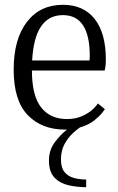

<svg xmlns="http://www.w3.org/2000/svg" viewBox="-20 -530 493 800"><path d="M339 250Q302 250 266 242Q230 234 207 210Q184 186 184 139Q184 95 208.5 62.5Q233 30 259 10H251Q154 10 95.5 -50.5Q37 -111 37 -240Q37 -367 92 -438.5Q147 -510 242 -510Q328 -510 374.5 -451Q421 -392 421 -282Q421 -259 418.5 -247.5Q416 -236 416 -236H113Q113 -132 151 -83Q189 -34 259 -34Q292 -34 316.5 -44Q341 -54 357 -66.5Q373 -79 380.5 -89Q388 -99 388 -99L417 -75Q417 -75 406 -60.5Q395 -46 372.5 -28Q350 -10 313 1Q302 8 283 25.5Q264 43 249 70Q234 97 234 135Q234 169 249 187Q264 205 288 211.5Q312 218 339 218ZM114 -278H353Q353 -278 353.5 -284Q354 -290 354 -297Q354 -467 242 -467Q124 -467 114 -278Z"/></svg>

Font: Arsenal SC
Style: Regular
Weight: 400
Designer: Andrij Shevchenko
Foundry: Stairsfor
Version: Version 2.001; ttfautohint (v1.8.4.7-5d5b)